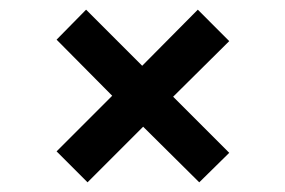

<svg xmlns="http://www.w3.org/2000/svg" viewBox="-20 -559 590 397"><path d="M97 -246 212 -361 97 -477 158 -539 274 -423 389 -539 454 -474 338 -359 454 -243 392 -182 276 -297 161 -182Z"/></svg>

Font: Golos UI
Style: Regular
Weight: 400
Designer: A.Korolkova, Vitaly Kuzmin
Foundry: ParaType Ltd
Version: Version 2.000